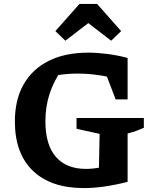

<svg xmlns="http://www.w3.org/2000/svg" viewBox="-20 -950 778 981"><path d="M409 11Q240 11 148 -77.5Q56 -166 56 -329Q56 -440 100.5 -518.5Q145 -597 229 -639Q313 -681 431 -681Q476 -681 527.5 -674.5Q579 -668 632 -654L585 -544Q534 -559 481.5 -566.5Q429 -574 375 -574Q328 -574 281 -567Q234 -560 188 -544L294 -592Q253 -532 232.5 -468Q212 -404 212 -330Q212 -210 265.5 -148.5Q319 -87 420 -87Q456 -87 498 -95.5Q540 -104 589 -120L632 -21Q570 -5 514 3Q458 11 409 11ZM484 -21 489 -266 371 -292V-347H715V-297Q697 -289 676.5 -281.5Q656 -274 632 -268V-21ZM571 -442 489 -656 632 -654V-442ZM476 -930 599 -791 548 -742 431 -832 314 -742 263 -791 386 -930Z"/></svg>

Font: Piazzolla Thin ExtraBold
Style: Regular
Weight: 800
Version: Version 2.005